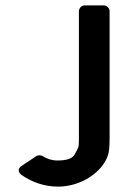

<svg xmlns="http://www.w3.org/2000/svg" viewBox="-20 -687 465 713"><path d="M380 -108C385 -120 387 -143 387 -174V-645C387 -657 377 -667 365 -667H295C283 -667 273 -657 273 -645V-165C273 -140 271 -138 257 -113C248 -98 228 -91 193 -91C173 -91 154 -97 137 -108C132 -111 121 -111 116 -108L59 -70C46 -62 47 -47 59 -38C96 -12 142 6 196 6C282 6 359 -48 380 -108Z"/></svg>

Font: DIN Rundschrift
Style: Breit
Weight: 400
Width: 7
Version: Version 1.027